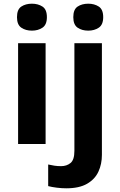

<svg xmlns="http://www.w3.org/2000/svg" viewBox="-20 -831 650 1040"><path d="M227 -597V-51H78V-597ZM153 -811Q186 -811 210 -795.5Q234 -780 234 -738Q234 -697 210 -681Q186 -665 153 -665Q119 -665 95.5 -681Q72 -697 72 -738Q72 -780 95.5 -795.5Q119 -811 153 -811ZM339 189Q314 189 286.5 185.5Q259 182 241 177V60Q259 64 275 66.5Q291 69 311 69Q341 69 362 52Q383 35 383 -14V-597H532V8Q532 58 513 99Q494 140 451.5 164.5Q409 189 339 189ZM377 -738Q377 -780 400.5 -795.5Q424 -811 458 -811Q491 -811 515 -795.5Q539 -780 539 -738Q539 -697 515 -681Q491 -665 458 -665Q424 -665 400.5 -681Q377 -697 377 -738Z"/></svg>

Font: Noto Sans Tamil UI
Style: Regular
Weight: 400
Designer: Jelle Bosma - Monotype Design Team
Foundry: Monotype Imaging Inc.
Version: Version 2.004